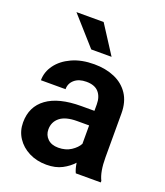

<svg xmlns="http://www.w3.org/2000/svg" viewBox="-139 -845 816 949"><g transform="rotate(20 268.5 -370.0)"><path d="M368.2 0Q358.9 -19 354 -50.8Q332 -25.9 298.1 -8.1Q264.2 9.8 216.3 9.8Q165 9.8 124.5 -10.7Q84 -31.2 60.5 -66.9Q37.1 -102.5 37.1 -147.9Q37.1 -231 99.4 -276.4Q161.6 -321.8 280.3 -321.8H349.1V-356Q349.1 -396 328.1 -419.7Q307.1 -443.4 263.2 -443.4Q224.1 -443.4 201.2 -423.8Q178.2 -404.3 178.2 -373.5H48.8Q48.8 -417.5 76.2 -454.8Q103.5 -492.2 153.3 -515.1Q203.1 -538.1 270.5 -538.1Q330.6 -538.1 377.7 -517.8Q424.8 -497.6 451.9 -456.8Q479 -416 479 -355V-124.5Q479 -48.8 499.5 -8.3V0ZM242.7 -89.4Q281.7 -89.4 309.6 -107.7Q337.4 -126 349.1 -148.4V-245.1H286.6Q225.6 -245.1 196 -221.2Q166.5 -197.3 166.5 -158.2Q166.5 -128.4 186.8 -108.9Q207 -89.4 242.7 -89.4ZM241.7 -750 337.4 -601.6H230.5L98.6 -750Z"/></g></svg>

Font: Vazirmatn RD UI FD SemiBold
Style: Regular
Weight: 600
Designer: Saber Rastikerdar
Foundry: Saber Rastikerdar
Version: Version 33.003